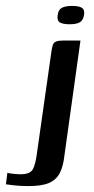

<svg xmlns="http://www.w3.org/2000/svg" viewBox="-90 -536 318 649"><path d="M6 93Q-22 93 -42.5 90.5Q-63 88 -70 87L-65 48Q-60 50 -45 51.5Q-30 53 -20 53Q11 53 20.5 37Q30 21 35 -19L84 -363Q86 -377 89 -385Q92 -393 100.5 -396Q109 -399 124 -399H182L128 -12Q124 26 112 49Q100 72 75.5 82.5Q51 93 6 93ZM145 -454Q122 -454 112 -460.5Q102 -467 105 -485Q107 -503 119 -509.5Q131 -516 154 -516Q177 -516 187 -509.5Q197 -503 194 -485Q191 -467 179.5 -460.5Q168 -454 145 -454Z"/></svg>

Font: Genos Thin Medium
Style: Italic
Weight: 500
Italic angle: -8°
Version: Version 1.010